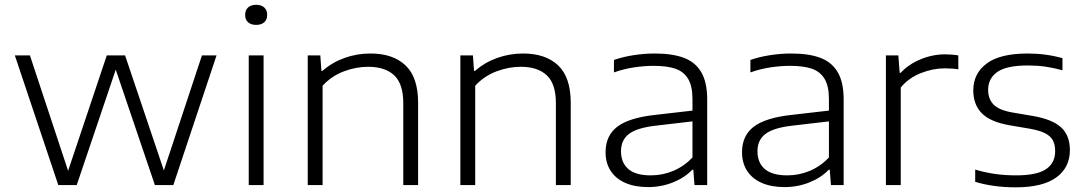

<svg xmlns="http://www.w3.org/2000/svg" viewBox="-20 -773 4534 802"><path d="M823.5 -541.5H884.5L704 0H627L463.5 -482L300.5 0H223.5L42 -541.5H105L264.5 -59.5L426 -541.5H502.5L664.5 -61Z M1019 0V-541.5H1081V0ZM1004 -710.5Q1004 -730.5 1016.2 -741.8Q1028.5 -753 1050 -753Q1071.5 -753 1083.8 -741.8Q1096 -730.5 1096 -710.5Q1096 -691 1083.8 -680Q1071.5 -669 1050 -669Q1028.5 -669 1016.2 -680Q1004 -691 1004 -710.5Z M1265.5 -541.5H1318L1322.5 -477H1327Q1367.5 -512.5 1419.2 -531Q1471 -549.5 1527.5 -549.5Q1621.5 -549.5 1674 -499.8Q1726.5 -450 1726.5 -343.5V0H1664.5V-342.5Q1664.5 -422.5 1626.8 -458.2Q1589 -494 1517.5 -494Q1467 -494 1416 -474.8Q1365 -455.5 1327.5 -415V0H1265.5Z M1903 -541.5H1955.5L1960 -477H1964.5Q2005 -512.5 2056.8 -531Q2108.5 -549.5 2165 -549.5Q2259 -549.5 2311.5 -499.8Q2364 -450 2364 -343.5V0H2302V-342.5Q2302 -422.5 2264.2 -458.2Q2226.5 -494 2155 -494Q2104.5 -494 2053.5 -474.8Q2002.5 -455.5 1965 -415V0H1903Z M2934 -357.5V0H2881L2876 -64H2871.5Q2840.5 -31 2791.2 -11.2Q2742 8.5 2687.5 8.5Q2631.5 8.5 2591.5 -9.2Q2551.5 -27 2530.5 -59.8Q2509.5 -92.5 2509.5 -137Q2509.5 -206 2558.2 -243.5Q2607 -281 2716 -293L2872.5 -311V-359.5Q2872.5 -413.5 2854.2 -443.8Q2836 -474 2801 -486Q2766 -498 2710 -498Q2671 -498 2628 -491.5Q2585 -485 2544.5 -470.5V-522.5Q2581 -535.5 2626.2 -542.5Q2671.5 -549.5 2715 -549.5Q2788.5 -549.5 2836.5 -531.5Q2884.5 -513.5 2909.2 -471.5Q2934 -429.5 2934 -357.5ZM2872.5 -115V-266L2718.5 -248Q2640.5 -239 2607.2 -213.5Q2574 -188 2574 -141.5Q2574 -93 2604.8 -66.8Q2635.5 -40.5 2698.5 -40.5Q2747.5 -40.5 2792.2 -59.2Q2837 -78 2872.5 -115Z M3504 -357.5V0H3451L3446 -64H3441.5Q3410.5 -31 3361.2 -11.2Q3312 8.5 3257.5 8.5Q3201.5 8.5 3161.5 -9.2Q3121.5 -27 3100.5 -59.8Q3079.5 -92.5 3079.5 -137Q3079.5 -206 3128.2 -243.5Q3177 -281 3286 -293L3442.5 -311V-359.5Q3442.5 -413.5 3424.2 -443.8Q3406 -474 3371 -486Q3336 -498 3280 -498Q3241 -498 3198 -491.5Q3155 -485 3114.5 -470.5V-522.5Q3151 -535.5 3196.2 -542.5Q3241.5 -549.5 3285 -549.5Q3358.5 -549.5 3406.5 -531.5Q3454.5 -513.5 3479.2 -471.5Q3504 -429.5 3504 -357.5ZM3442.5 -115V-266L3288.5 -248Q3210.5 -239 3177.2 -213.5Q3144 -188 3144 -141.5Q3144 -93 3174.8 -66.8Q3205.5 -40.5 3268.5 -40.5Q3317.5 -40.5 3362.2 -59.2Q3407 -78 3442.5 -115Z M3680.5 -541.5H3732.5L3738 -469H3742.5Q3775 -504.5 3825.2 -525.2Q3875.5 -546 3927 -546Q3957.5 -546 3983 -541.5V-483.5Q3958.5 -487.5 3925 -487.5Q3877 -487.5 3826.2 -467.5Q3775.5 -447.5 3742.5 -407.5V0H3680.5Z M4053.5 -13.5V-64.5Q4099 -51.5 4139.2 -46Q4179.5 -40.5 4224.5 -40.5Q4310.5 -40.5 4349 -66.2Q4387.5 -92 4387.5 -141.5Q4387.5 -168.5 4378 -186.5Q4368.5 -204.5 4345.8 -216.2Q4323 -228 4283.5 -235L4195.5 -250Q4116.5 -264 4081 -300Q4045.5 -336 4045.5 -395.5Q4045.5 -466 4101.5 -507.8Q4157.5 -549.5 4273 -549.5Q4349 -549.5 4418 -530V-479.5Q4379.5 -490 4345.5 -494.8Q4311.5 -499.5 4273.5 -499.5Q4184.5 -499.5 4146 -472.5Q4107.5 -445.5 4107.5 -397.5Q4107.5 -360.5 4129.5 -337Q4151.5 -313.5 4207 -303.5L4295 -288.5Q4376 -274.5 4412.5 -240.8Q4449 -207 4449 -146Q4449 -73 4392.2 -31.8Q4335.5 9.5 4222.5 9.5Q4129.5 9.5 4053.5 -13.5Z"/></svg>

Font: Encode Sans Expanded Light
Style: Regular
Weight: 300
Width: 7
Designer: Multiple Designers
Foundry: Impallari Type
Version: Version 2.000